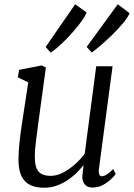

<svg xmlns="http://www.w3.org/2000/svg" viewBox="-20 -874 630 904"><path d="M187 10Q151 10 124 -2Q97 -14 82 -43Q67 -72 67 -123Q67 -140.5 68.2 -161.2Q69.5 -182 72 -205Q74.5 -228 77.5 -251.2Q80.5 -274.5 84 -296L113 -486L64 -510L70 -545L177 -566L196 -556L160 -292Q157.5 -270.5 154.8 -250.5Q152 -230.5 149.5 -211.5Q147 -192.5 145.5 -173.8Q144 -155 144 -136Q144 -99 153.2 -79.5Q162.5 -60 179.5 -53Q196.5 -46 219 -46Q247.5 -46 277.5 -61.8Q307.5 -77.5 334.2 -101.5Q361 -125.5 379 -151L433 -562H510L446 -80Q443.5 -61.5 447.5 -52.8Q451.5 -44 459 -44Q469 -44 482 -52Q495 -60 513 -78L525 -55Q521 -48.5 505.5 -33Q490 -17.5 466.8 -4.2Q443.5 9 416 9Q389 9 376.5 -9Q364 -27 369 -57Q369 -58.5 369.5 -62.5Q370 -66.5 370.8 -72Q371.5 -77.5 372 -83.2Q372.5 -89 373 -94L372 -95Q356.5 -75.5 337 -56.8Q317.5 -38 294 -23Q270.5 -8 243.8 1Q217 10 187 10ZM218.5 -626 195 -653 334 -854 388 -815Q382 -800 367.8 -779.5Q353.5 -759 334.5 -736.5Q315.5 -714 294.8 -692.5Q274 -671 254 -653.5Q234 -636 218.5 -626ZM412 -627 388 -653 534.5 -854 590 -812Q582 -792 559.5 -765Q537 -738 508.5 -710.2Q480 -682.5 453.8 -660Q427.5 -637.5 412 -627Z"/></svg>

Font: Merriweather Light
Style: Italic
Weight: 300
Italic angle: -7.8°
Designer: Eben Sorkin
Foundry: Eben Sorkin
Version: Version 2.101